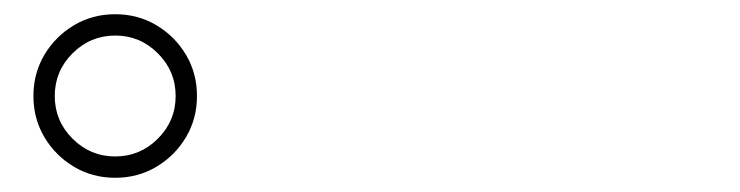

<svg xmlns="http://www.w3.org/2000/svg" viewBox="-20 -862 1040 270"><path d="M27 -727Q27 -759 42.5 -785Q58 -811 84 -826.5Q110 -842 142 -842Q174 -842 200 -826.5Q226 -811 241.5 -785Q257 -759 257 -727Q257 -695 241.5 -669Q226 -643 200 -627.5Q174 -612 142 -612Q110 -612 84 -627.5Q58 -643 42.5 -669Q27 -695 27 -727ZM57 -727Q57 -692 82 -667Q107 -642 142 -642Q177 -642 202 -667Q227 -692 227 -727Q227 -762 202 -787Q177 -812 142 -812Q107 -812 82 -787Q57 -762 57 -727Z"/></svg>

Font: Noto Serif SC
Style: Regular
Weight: 200
Designer: Ryoko NISHIZUKA 西塚涼子 (kana & ideographs); Frank Grießhammer (Latin, Greek & Cyrillic); Wenlong ZHANG 张文龙 (bopomofo); San
Foundry: Adobe
Version: Version 2.001;hotconv 1.1.0;makeotfexe 2.6.0